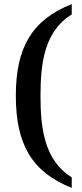

<svg xmlns="http://www.w3.org/2000/svg" viewBox="-20 -783 401 934"><path d="M329 131V80C196 -3 177 -158 177 -317C177 -476 196 -631 329 -713V-763C134 -686 57 -550 57 -317C57 -83 134 54 329 131Z"/></svg>

Font: Noto Serif Myanmar Medium
Style: Regular
Weight: 500
Designer: Ben Mitchell and the Monotype Design Team
Foundry: Monotype Imaging Inc.
Version: Version 2.106